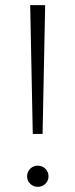

<svg xmlns="http://www.w3.org/2000/svg" viewBox="-20 -720 292 744"><path d="M97 -700H155L145 -201H107ZM85 -37Q85 -54 97 -66Q109 -78 126 -78Q144 -78 156 -66Q168 -54 168 -37Q168 -20 156 -8Q144 4 126 4Q109 4 97 -8Q85 -20 85 -37Z"/></svg>

Font: Montserrat Atlas Light
Style: Regular
Weight: 300
Designer: Julieta Ulanovsky
Foundry: Julieta Ulanovsky
Version: Version 7.200